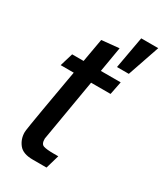

<svg xmlns="http://www.w3.org/2000/svg" viewBox="-181 -782 741 865"><g transform="rotate(30 189.0 -349.0)"><path d="M139 10Q88 10 67 -16.8Q46 -43.5 46 -79Q46 -82 47 -90.2Q48 -98.5 52.2 -124.8Q56.5 -151 66 -207Q75.5 -263 92.8 -360.8Q110 -458.5 137 -611L227.5 -620L139 -99.5Q138.5 -71.5 154.2 -66Q170 -60.5 207.5 -60.5H231.5L211 10ZM35.5 -421.5 56 -489.5H308.5L295 -421.5ZM259.5 -541 289.5 -707.5H378L321 -541Z"/></g></svg>

Font: Cabin
Style: Italic
Weight: 400
Width: 4
Italic angle: -10°
Designer: Pablo Impallari
Foundry: Pablo Impallari. http://www.impallari.com Igino Marini. http://www.ikern.com
Version: Version 3.001